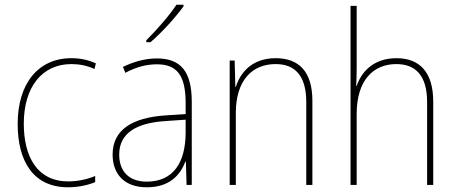

<svg xmlns="http://www.w3.org/2000/svg" viewBox="-20 -785 1938 815"><path d="M269 10C314 10 356 0 384 -12V-38C351 -24 310 -15 270 -15C137 -15 81 -121 81 -260C81 -416 159 -513 283 -513C316 -513 349 -507 381 -492L387 -516C356 -530 323 -538 283 -538C141 -538 55 -429 55 -259C55 -101 121 10 269 10Z M759 -758V-765H729C699 -719 646 -659 601 -614V-606H619C667 -647 725 -711 759 -758ZM646 -537C596 -537 547 -523 502 -501L512 -476C561 -502 604 -512 646 -512C730 -512 768 -467 768 -347V-301L680 -295C541 -285 458 -234 458 -129C458 -49 505 10 603 10C700 10 745 -42 767 -99H769L772 0H794V-353C794 -483 746 -537 646 -537ZM681 -271 768 -277V-220C767 -98 718 -14 603 -14C528 -14 486 -57 486 -129C486 -220 559 -263 681 -271Z M1150 -538C1050 -538 1000 -477 981 -416H979L976 -528H955V0H981V-305C981 -446 1052 -513 1150 -513C1231 -513 1280 -465 1280 -352V0H1306V-357C1306 -481 1249 -538 1150 -538Z M1494 -495V-760H1468V0H1494V-301C1494 -446 1566 -513 1662 -513C1743 -513 1793 -466 1793 -351V0H1819V-353C1819 -478 1762 -538 1663 -538C1564 -538 1513 -478 1494 -420H1492C1493 -446 1494 -464 1494 -495Z"/></svg>

Font: Noto Sans Ethiopic SemiCondensed Thin
Style: Regular
Weight: 100
Width: 4
Designer: Monotype Design Team
Foundry: Monotype Imaging Inc.
Version: Version 2.102